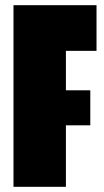

<svg xmlns="http://www.w3.org/2000/svg" viewBox="-20 -720 402 740"><path d="M48 -237V-372H328V-237ZM32 0V-700H352V-524H234V0Z"/></svg>

Font: Tektur Condensed ExtraBold
Style: Regular
Weight: 800
Width: 3
Designer: Adam Jagosz
Foundry: Adam Jagosz
Version: Version 1.005;gftools[0.9.30]